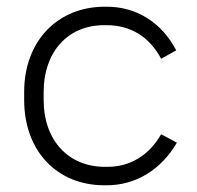

<svg xmlns="http://www.w3.org/2000/svg" viewBox="-20 -546 588 572"><path d="M291 6H298C384 6 460 -40 507 -121L460 -146C424 -83 367 -49 301 -49H292C183 -49 110 -129 110 -248V-272C110 -391 182 -471 290 -471H298C368 -471 425 -437 460 -371L505 -396C462 -479 386 -526 299 -526H292C151 -526 52 -423 52 -272V-248C52 -97 149 6 291 6Z"/></svg>

Font: Fixel Text Light
Style: Regular
Weight: 300
Width: 4
Designer: AlfaBravo + MacPaw
Foundry: Kyrylo Tkachov, Marchela Mozhyna, Serhii Makarenko, Maria Weinstein, Zakhar Kryvoshyya
Version: Version 1.211